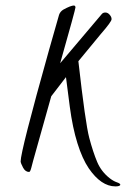

<svg xmlns="http://www.w3.org/2000/svg" viewBox="-20 -599 456 695"><path d="M248 -579.1Q252.9 -578.1 253.2 -572.3Q253.4 -566.4 197.8 -370.1L348.6 -548.3Q353 -553.7 361.6 -553.7Q370.1 -553.7 377.2 -545.4Q384.3 -537.1 383.8 -529.3Q383.8 -520.5 344.7 -475.6L263.7 -377.4Q289.1 -152.8 303 -100.3Q316.9 -47.9 331.8 -12.7Q346.7 22.5 377.4 46.4Q390.6 56.6 402.8 60.8Q415 64.9 415.5 69.3Q415 75.7 397.9 75.7Q346.2 75.7 301.3 10.3Q277.8 -24.4 260.3 -80.6Q242.7 -136.7 232.7 -212.2Q222.7 -287.6 218.8 -319.8L165.5 -250.5Q157.7 -221.2 131.3 -128.7Q105 -36.1 100.1 -17.6L93.3 8.3Q89.4 23.4 85.4 23.4Q71.8 23.4 63.5 7.8Q55.2 -7.8 54.7 -14.6Q54.7 -51.8 157.2 -417L193.8 -545.4Q197.8 -557.1 209 -564Q236.3 -579.1 248 -579.1Z"/></svg>

Font: Kristi
Style: Regular
Weight: 400
Italic angle: -15°
Version: Version 1.004